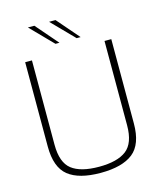

<svg xmlns="http://www.w3.org/2000/svg" viewBox="-134 -1020 937 1122"><g transform="rotate(-15 335.0 -459.5)"><path d="M75 -223V-733H116V-223Q116 -115 170 -73Q224 -31 335 -31Q446 -31 500.5 -73Q555 -115 555 -223V-733H596V-223Q596 -97 531 -45.5Q466 6 335 6Q204 6 139.5 -45.5Q75 -97 75 -223ZM143 -925H182L298 -791H274ZM271 -925H310L426 -791H402Z"/></g></svg>

Font: Exo ExtraLight
Style: Regular
Weight: 275
Designer: Natanael Gama
Foundry: Natanael Gama
Version: Version 1.500; ttfautohint (v1.6)